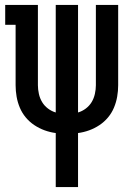

<svg xmlns="http://www.w3.org/2000/svg" viewBox="-20 -540 540 775"><path d="M205 215V-3Q182 -6 160 -14Q138 -22 118.5 -35Q99 -48 84 -66Q69 -84 60 -105.5Q51 -127 47 -150Q43 -173 43 -196V-440H1V-520H133V-196Q133 -179 137 -161Q141 -143 150 -128Q159 -113 173.5 -102Q188 -91 205 -86V-520H295V-86Q312 -91 326.5 -102Q341 -113 350 -128Q359 -143 363 -161Q367 -179 367 -196V-520H457V-196Q457 -173 453 -150Q449 -127 440 -105.5Q431 -84 416 -66Q401 -48 381.5 -35Q362 -22 340 -14Q318 -6 295 -3V215Z"/></svg>

Font: Iosevka Curly Slab Medium
Style: Regular
Weight: 500
Monospace: yes
Designer: Belleve Invis
Foundry: Belleve Invis
Version: Version 22.1.2; ttfautohint (v1.8.4)